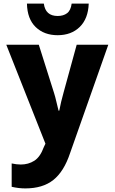

<svg xmlns="http://www.w3.org/2000/svg" viewBox="-20 -802 640 1069"><path d="M121 247Q218 247 277 200Q336 153 370 51L583 -553H407L334 -287Q319 -234 310 -186H306Q298 -217 293 -239.5Q288 -262 281 -284L196 -553H15L233 -2L224 17Q204 72 171 93Q138 114 96 114Q72 114 45 108V238Q84 247 121 247ZM301 -606Q377 -606 424 -652Q471 -698 474 -782H379Q374 -744 353.5 -728.5Q333 -713 301 -713Q233 -713 224 -782H130Q132 -696 179 -651Q226 -606 301 -606Z"/></svg>

Font: Noto Sans Mono Extra
Style: Regular
Weight: 800
Designer: Monotype Design Team
Foundry: Monotype Imaging Inc.
Version: Version 1.900